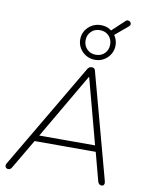

<svg xmlns="http://www.w3.org/2000/svg" viewBox="-108 -1115 933 1199"><g transform="rotate(10 358.0 -516.0)"><path d="M29 6Q21 6 15.5 1.5Q10 -3 9 -10.5Q8 -18 13 -27L407 -696Q412 -704 418.5 -707.5Q425 -711 433 -711Q442 -711 447.5 -707Q453 -703 455 -695L635 -29Q639 -16 637.5 -8.5Q636 -1 631.5 2.5Q627 6 620 6Q612 6 605 0Q598 -6 596 -16L546 -204L570 -195H134L166 -204L52 -10Q48 -2 42 2Q36 6 29 6ZM425 -648 180 -228 157 -234H559L539 -228L427 -648ZM443 -760Q412 -760 386.5 -775Q361 -790 346 -815Q331 -840 331 -870Q331 -901 346 -925.5Q361 -950 386.5 -965Q412 -980 443 -980Q463 -980 480 -974.5Q497 -969 511 -958L589 -1031Q597 -1039 605.5 -1038Q614 -1037 619.5 -1031.5Q625 -1026 625 -1018Q625 -1010 617 -1003L535 -934Q555 -906 555 -870Q555 -840 540 -815Q525 -790 500 -775Q475 -760 443 -760ZM443 -792Q478 -792 499.5 -814.5Q521 -837 521 -870Q521 -903 499.5 -925.5Q478 -948 443 -948Q409 -948 387 -925.5Q365 -903 365 -870Q365 -837 387 -814.5Q409 -792 443 -792Z"/></g></svg>

Font: Nunito ExtraLight ExtraLight
Style: Italic
Weight: 250
Italic angle: -9°
Version: Version 3.602